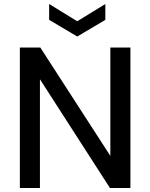

<svg xmlns="http://www.w3.org/2000/svg" viewBox="-20 -937 749 957"><path d="M505 -917V-838L365 -755L225 -838V-917L365 -831ZM630 -700V0H528L179 -542V0H79V-700H181L530 -160V-700Z"/></svg>

Font: Albert Sans Medium
Style: Regular
Weight: 500
Designer: Andreas Rasmussen
Foundry: a.Foundry
Version: Version 1.025